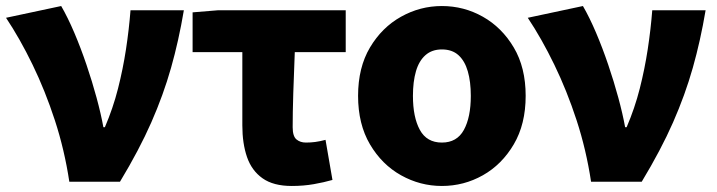

<svg xmlns="http://www.w3.org/2000/svg" viewBox="-23 -603 2379 637"><path d="M207 0Q191 -106 159 -204Q127 -302 85 -388.5Q43 -475 -3 -544L180 -583Q202 -545 223.5 -494.5Q245 -444 264 -388Q283 -332 297.5 -278.5Q312 -225 320 -181H325Q352 -244 368.5 -309Q385 -374 395 -439.5Q405 -505 410 -569H587Q570 -468 544.5 -378Q519 -288 479 -197Q439 -106 375 0Z M945 14Q884 14 848 -11.5Q812 -37 796.5 -82Q781 -127 781 -187V-430H616V-562L701 -569H1124V-430H955Q952 -360 950 -293.5Q948 -227 948 -181Q948 -151 960.5 -140.5Q973 -130 992 -130Q1008 -130 1023 -132Q1038 -134 1057 -139L1080 -6Q1052 2 1018 8Q984 14 945 14Z M1443 14Q1371 14 1307.5 -21.5Q1244 -57 1204.5 -124Q1165 -191 1165 -285Q1165 -379 1204.5 -445.5Q1244 -512 1307.5 -547.5Q1371 -583 1443 -583Q1516 -583 1579 -547.5Q1642 -512 1681.5 -445.5Q1721 -379 1721 -285Q1721 -191 1681.5 -124Q1642 -57 1579 -21.5Q1516 14 1443 14ZM1443 -130Q1493 -130 1516 -172Q1539 -214 1539 -285Q1539 -332 1529 -366.5Q1519 -401 1498 -420Q1477 -439 1443 -439Q1410 -439 1388.5 -420Q1367 -401 1357 -366.5Q1347 -332 1347 -285Q1347 -214 1370 -172Q1393 -130 1443 -130Z M1938 0Q1922 -106 1890 -204Q1858 -302 1816 -388.5Q1774 -475 1728 -544L1911 -583Q1933 -545 1954.5 -494.5Q1976 -444 1995 -388Q2014 -332 2028.5 -278.5Q2043 -225 2051 -181H2056Q2083 -244 2099.5 -309Q2116 -374 2126 -439.5Q2136 -505 2141 -569H2318Q2301 -468 2275.5 -378Q2250 -288 2210 -197Q2170 -106 2106 0Z"/></svg>

Font: Noto Sans SC Black
Style: Regular
Weight: 900
Designer: Ryoko NISHIZUKA  (kana, bopomofo & ideographs); Paul D. Hunt (Latin, Greek & Cyrillic); Sandoll Communications , Soo-you
Foundry: Adobe
Version: Version 2.004-H2;hotconv 1.0.118;makeotfexe 2.5.65603